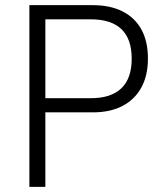

<svg xmlns="http://www.w3.org/2000/svg" viewBox="-20 -725 639 745"><path d="M94 0V-705H340Q408 -705 456 -680.5Q504 -656 529 -610Q554 -564 554 -498Q554 -432 528.5 -385.5Q503 -339 455.5 -314Q408 -289 340 -289H156V0ZM156 -344H333Q411 -344 451 -382.5Q491 -421 491 -497Q491 -574 451 -612Q411 -650 333 -650H156Z"/></svg>

Font: Nunito Sans 10pt SemiCondensed Light
Style: Regular
Weight: 300
Width: 4
Designer: Vernon Adams
Foundry: Vernon Adams
Version: Version 3.101;gftools[0.9.27]